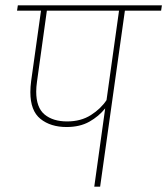

<svg xmlns="http://www.w3.org/2000/svg" viewBox="-20 -701 628 721"><path d="M585 -661H449L356 0H334L375 -294Q351 -264 315.5 -244Q280 -224 230 -224Q170 -224 132 -254.5Q94 -285 94 -355Q94 -375 97 -397L134 -661H44L47 -681H588ZM380 -325 427 -661H156L119 -395Q116 -374 116 -357Q116 -297 147.5 -271Q179 -245 232 -245Q284 -245 321.5 -269Q359 -293 380 -325Z"/></svg>

Font: FiraGO Thin
Style: Italic
Weight: 100
Italic angle: -8°
Designer: bBox Type GmbH
Foundry: bBox Type GmbH
Version: Version 1.001